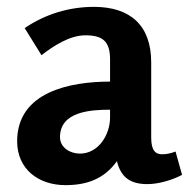

<svg xmlns="http://www.w3.org/2000/svg" viewBox="-20 -529 551 560"><path d="M254 -509C182 -509 112 -488 52 -447L101 -368C136 -395 183 -426 229 -426C279 -426 301 -409 301 -356V-291C186 -291 30 -262 30 -117C30 -35 93 11 171 11C233 11 284 -7 321 -59C333 -10 362 8 410 8C441 8 481 -3 511 -19L492 -87C479 -82 466 -79 453 -79C434 -79 421 -89 421 -128V-347C421 -455 360 -509 254 -509ZM301 -209V-186C301 -137 268 -81 213 -81C185 -81 155 -98 155 -129C155 -204 245 -209 301 -209Z"/></svg>

Font: Rosario
Style: Bold
Weight: 700
Designer: Hector Gatti
Foundry: Omnibus Type
Version: Version 1.100